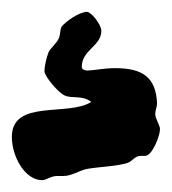

<svg xmlns="http://www.w3.org/2000/svg" viewBox="-20 -57 290 324"><path d="M250 161C250 154 242 144 242 135C242 129 245 124 245 117C243 72 219 58 174 58C156 58 137 62 127 62C123 62 118 60 118 56C118 27 151 21 151 -5C151 -15 135 -36 127 -37C114 -37 91 -21 84 -12C81 -7 82 3 79 8C75 17 66 23 62 31C58 41 55 56 55 63C55 72 79 100 89 104C101 110 119 103 134 115C95 140 0 110 0 174C0 207 22 247 51 247C58 247 66 240 76 240C80 240 83 240 87 240C101 240 113 231 127 228C151 224 175 224 195 218C204 215 207 206 218 206C220 206 223 206 225 206C237 206 250 172 250 161Z"/></svg>

Font: Freckle Face
Style: Regular
Weight: 400
Designer: Astigmatic (AOETI)
Foundry: Astigmatic (AOETI)
Version: Version 1.000